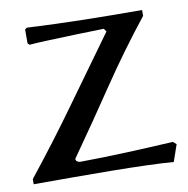

<svg xmlns="http://www.w3.org/2000/svg" viewBox="-80 -787 856 876"><g transform="rotate(-10 347.5 -349.0)"><path d="M456 -629 446 -643Q384 -642 316 -639.5Q248 -637 190.5 -635Q133 -633 100 -630L92 -638V-702L101 -709Q234 -702 368 -699.5Q502 -697 633 -697V-670Q519 -526 420.5 -379.5Q322 -233 217 -84Q215 -82 215 -80Q215 -73 221.5 -68.5Q228 -64 235 -64Q343 -65 451 -69.5Q559 -74 667 -80L682 -67L655 11Q607 7 531 4.5Q455 2 364.5 1Q274 0 181.5 0Q89 0 8 0V-24Q127 -173 235.5 -324Q344 -475 456 -629Z"/></g></svg>

Font: Aref Ruqaa Ink
Style: Bold
Weight: 700
Designer: Abdullah Aref
Version: Version 1.005